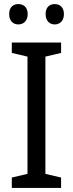

<svg xmlns="http://www.w3.org/2000/svg" viewBox="-20 -923 358 943"><path d="M25 -854C25 -820 45 -803 70 -803C95 -803 116 -820 116 -854C116 -888 95 -903 70 -903C45 -903 25 -888 25 -854ZM204 -854C204 -820 224 -803 249 -803C273 -803 294 -820 294 -854C294 -888 273 -903 249 -903C224 -903 204 -888 204 -854ZM280 0V-51L203 -69V-645L280 -663V-714H38V-663L115 -645V-69L38 -51V0Z"/></svg>

Font: Noto Sans Devanagari SemiCondensed
Style: Regular
Weight: 400
Width: 4
Designer: Jelle Bosma - Monotype Design Team
Foundry: Monotype Imaging Inc.
Version: Version 2.004